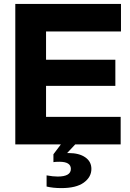

<svg xmlns="http://www.w3.org/2000/svg" viewBox="-20 -740 668 984"><path d="M218.8 216V158.8Q251.8 164.8 275.4 164.8Q343.2 164.8 343.2 125.6Q343.2 107.4 328.6 98.2Q314 89 284.2 89Q263.8 89 253.8 91V50.6L292 0H58.4V-720H600V-578.8H216V-434H571.2V-300H216V-141.2H598.4V0H365.6L324 44.4H332.2Q385.4 44.4 416.9 66.2Q448.4 88 448.4 125.6Q448.4 167.4 409.6 195.7Q370.8 224 294.2 224Q251.8 224 218.8 216Z"/></svg>

Font: Aspekta Variable
Style: Regular
Weight: 400
Designer: Ivo Dolenc
Version: Version 2.100